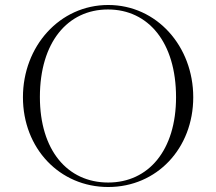

<svg xmlns="http://www.w3.org/2000/svg" viewBox="-20 -735 866 770"><path d="M414 15C609 15 755 -140 755 -345C755 -549 609 -715 414 -715C219 -715 72 -549 72 -345C72 -140 219 15 414 15ZM414 -3C250 -3 140 -133 140 -346C140 -565 251 -697 413 -697C575 -697 686 -565 686 -345C686 -133 576 -3 414 -3Z"/></svg>

Font: Sprat Light
Style: Regular
Weight: 300
Designer: Ethan Nakache
Foundry: Collletttivo
Version: Version 2.000;Glyphs 3.2 (3217)